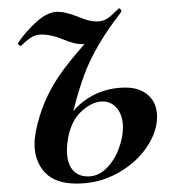

<svg xmlns="http://www.w3.org/2000/svg" viewBox="-20 -423 428 456"><path d="M62 -81Q62 -95 65 -110Q79 -182 120.5 -243Q162 -304 261 -402L268 -395Q205 -314 179.5 -243.5Q154 -173 142 -97Q139 -81 139 -66Q139 -36 152 -20Q165 -4 189 -4Q213 -4 232 -22.5Q251 -41 261.5 -68.5Q272 -96 272 -120Q272 -148 258.5 -165Q245 -182 224 -182Q200 -182 175 -160Q150 -138 142 -97L128 -98Q137 -152 180 -183.5Q223 -215 278 -215Q312 -215 332.5 -196.5Q353 -178 353 -146Q353 -109 327.5 -72Q302 -35 258 -11Q214 13 162 13Q111 13 86.5 -13.5Q62 -40 62 -81ZM29 -314Q27 -314 24.5 -316.5Q22 -319 23 -321Q40 -347 66.5 -371Q93 -395 117 -395Q136 -395 166 -383Q192 -372 208 -372Q225 -372 235 -379Q245 -386 261 -402Q261 -403 263 -403Q265 -403 267 -400Q269 -397 268 -395Q240 -355 218 -336.5Q196 -318 176 -318Q157 -318 131 -329Q103 -341 79 -341Q65 -341 54 -334Q43 -327 30 -314Z"/></svg>

Font: Cormorant Infant SemiBold
Style: Italic
Weight: 600
Italic angle: -10°
Designer: Christian Thalmann (Catharsis Fonts)
Foundry: Catharsis Fonts
Version: Version 4.000